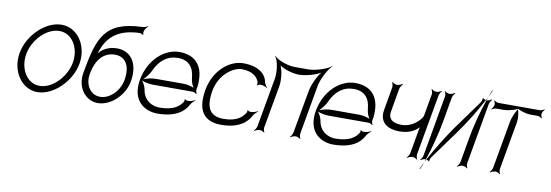

<svg xmlns="http://www.w3.org/2000/svg" viewBox="-51 -908 3782 1319"><g transform="rotate(10 1840.0 -248.5)"><path d="M105 -234C122 -333 211 -431 303 -431C395 -431 448 -333 431 -234C414 -135 325 -36 233 -36C141 -36 88 -135 105 -234ZM59 -234C37 -107 114 9 225 9C336 9 455 -107 477 -234C499 -360 423 -476 311 -476C199 -476 81 -361 59 -234Z M559 -176C578 -285 633 -337 708 -337C775 -337 820 -284 801 -176C787 -98 722 -34 655 -34C589 -34 545 -98 559 -176ZM514 -176C496 -73 560 11 647 11C735 11 828 -73 846 -176C869 -309 804 -382 716 -382C622 -382 587 -323 587 -323C627 -466 725 -508 844 -513C853 -514 868 -508 871 -503L874 -506C871 -511 871 -527 875 -536C879 -547 891 -561 898 -567L897 -570C889 -564 872 -557 861 -557C593 -549 558 -423 514 -176Z M927 -205C945 -222 967 -250 977 -273C1010 -347 1063 -390 1137 -390C1213 -390 1249 -344 1255 -271C1257 -249 1266 -222 1278 -206C1259 -215 1228 -222 1205 -222H1011C987 -222 951 -215 927 -205ZM905 -197C879 -47 974 11 1062 11C1188 11 1248 -37 1274 -89C1281 -102 1296 -116 1306 -122L1304 -125C1294 -119 1273 -112 1260 -112H1249C1245 -112 1237 -116 1236 -119L1232 -118C1233 -114 1231 -103 1228 -99C1210 -72 1175 -32 1070 -32C1015 -32 960 -65 949 -132C946 -153 933 -179 921 -194C941 -185 976 -179 999 -179H1275C1285 -179 1298 -172 1302 -167L1306 -170C1302 -175 1297 -190 1299 -201L1303 -222C1318 -361 1254 -432 1140 -432C1032 -432 930 -336 905 -197Z M1360 -207C1328 -27 1420 11 1508 11C1626 11 1685 -37 1711 -89C1718 -102 1733 -116 1743 -122L1741 -125C1731 -119 1710 -112 1697 -112H1686C1682 -112 1674 -116 1673 -119L1669 -118C1670 -114 1668 -103 1665 -99C1647 -72 1613 -32 1516 -32C1445 -32 1383 -63 1408 -207C1429 -328 1525 -390 1582 -390C1662 -390 1693 -352 1704 -322C1705 -317 1705 -304 1702 -300L1706 -299C1709 -302 1717 -307 1723 -307H1731C1746 -307 1765 -299 1773 -293L1775 -296C1767 -302 1757 -318 1754 -332C1743 -389 1687 -432 1586 -432C1489 -432 1385 -346 1360 -207Z M1792 -517C1813 -492 1825 -415 1817 -368L1756 -24C1754 -12 1744 4 1737 10L1740 13C1747 7 1764 0 1776 0C1787 0 1802 7 1807 13L1810 10C1805 4 1801 -12 1803 -24L1856 -321C1863 -363 1855 -430 1839 -462C1867 -440 1931 -421 1973 -421H1977C2019 -421 2089 -440 2125 -462C2097 -430 2067 -363 2060 -321L2007 -24C2005 -12 1995 4 1988 10L1991 13C1998 7 2015 0 2027 0C2038 0 2053 7 2058 13L2061 10C2056 4 2052 -12 2054 -24L2115 -368C2123 -415 2163 -492 2192 -517L2191 -519C2162 -494 2080 -468 2033 -468H1935C1888 -468 1816 -494 1795 -519Z M2154 -205C2172 -222 2194 -250 2204 -273C2237 -347 2290 -390 2364 -390C2440 -390 2476 -344 2482 -271C2484 -249 2493 -222 2505 -206C2486 -215 2455 -222 2432 -222H2238C2214 -222 2178 -215 2154 -205ZM2132 -197C2106 -47 2201 11 2289 11C2415 11 2475 -37 2501 -89C2508 -102 2523 -116 2533 -122L2531 -125C2521 -119 2500 -112 2487 -112H2476C2472 -112 2464 -116 2463 -119L2459 -118C2460 -114 2458 -103 2455 -99C2437 -72 2402 -32 2297 -32C2242 -32 2187 -65 2176 -132C2173 -153 2160 -179 2148 -194C2168 -185 2203 -179 2226 -179H2502C2512 -179 2525 -172 2529 -167L2533 -170C2529 -175 2524 -190 2526 -201L2530 -222C2545 -361 2481 -432 2367 -432C2259 -432 2157 -336 2132 -197Z M2614 -480C2619 -474 2623 -456 2621 -445L2593 -284C2576 -189 2649 -157 2720 -157C2786 -157 2828 -180 2856 -210C2854 -205 2853 -199 2852 -194L2822 -24C2820 -12 2810 4 2803 10L2806 13C2813 7 2830 0 2842 0C2853 0 2868 7 2873 13L2876 10C2871 4 2867 -12 2869 -24L2944 -446C2946 -457 2955 -473 2962 -479L2960 -482C2953 -476 2936 -469 2925 -469C2913 -469 2898 -476 2893 -482L2889 -479C2894 -473 2899 -457 2897 -446L2870 -293C2866 -273 2812 -204 2728 -204C2682 -204 2630 -218 2642 -284L2670 -445C2672 -456 2684 -474 2691 -480L2688 -483C2681 -477 2662 -469 2651 -469C2639 -469 2622 -477 2617 -483Z M2982 -481C2987 -475 2991 -459 2989 -448L2914 -22C2912 -12 2902 4 2896 10L2898 12C2905 7 2922 0 2932 0H2935C2963 -83 2991 -189 3006 -276L3036 -448C3038 -459 3048 -475 3055 -481L3052 -484C3045 -478 3028 -471 3017 -471C3005 -471 2990 -478 2985 -484ZM3270 -472C3271 -472 3273 -471 3274 -471C3276 -479 3280 -487 3282 -494C3279 -487 3274 -480 3270 -472ZM3282 -494C3291 -512 3299 -530 3306 -545L3302 -546C3295 -531 3289 -513 3282 -494ZM3153 10 3156 13C3163 7 3180 0 3192 0C3203 0 3218 7 3223 13L3226 10C3221 4 3217 -12 3219 -24L3294 -448C3296 -459 3306 -475 3313 -481L3310 -484C3303 -478 3286 -471 3275 -471H3274C3245 -388 3217 -282 3202 -195L3172 -24C3170 -12 3160 4 3153 10ZM2938 1C2946 3 2955 7 2956 11L2959 9C2958 4 2963 -13 2968 -19L3113 -219C3168 -295 3228 -392 3270 -472C3262 -474 3251 -478 3250 -482L3246 -480C3248 -475 3243 -458 3238 -451L3094 -252C3040 -176 2980 -78 2938 1ZM2927 21C2930 14 2935 8 2938 1C2937 1 2936 0 2935 0C2933 7 2929 14 2927 21ZM2903 72 2907 73C2914 58 2921 40 2927 21C2918 39 2910 57 2903 72Z M3317 -418 3319 -415C3325 -420 3341 -427 3351 -427H3401C3428 -427 3472 -438 3499 -451C3499 -452 3498 -451 3498 -452C3499 -452 3499 -451 3500 -451C3501 -451 3500 -452 3501 -452C3501 -451 3500 -452 3500 -451C3523 -438 3562 -427 3589 -427H3639C3648 -427 3662 -420 3666 -415L3670 -418C3666 -423 3661 -438 3663 -448C3665 -457 3674 -472 3680 -477L3678 -480C3672 -475 3656 -468 3647 -468H3359C3349 -468 3335 -475 3331 -480L3327 -477C3331 -472 3336 -457 3334 -448C3332 -438 3323 -423 3317 -418ZM3498 -449C3498 -450 3500 -450 3500 -451H3499ZM3381 10 3384 13C3391 7 3408 0 3420 0C3431 0 3446 7 3451 13L3454 10C3449 4 3445 -12 3447 -24L3506 -357C3511 -383 3507 -424 3498 -449C3481 -424 3464 -383 3459 -357L3400 -24C3398 -12 3388 4 3381 10Z"/></g></svg>

Font: Armata Saber
Style: RgIta
Weight: 400
Designer: Jasper
Foundry: Cannot Into Space Fonts
Version: Version 0.970